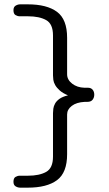

<svg xmlns="http://www.w3.org/2000/svg" viewBox="-20 -734 503 884"><path d="M289 -24Q289 61 242.5 95.5Q196 130 108 130H73Q62 130 52 124Q42 118 42 103Q42 86 51.5 80.5Q61 75 71 75H109Q161 75 192.5 57.5Q224 40 224 -13V-213Q224 -222 225.5 -233.5Q227 -245 233.5 -257Q240 -269 254 -279Q268 -289 293 -295Q269 -305 255 -317.5Q241 -330 234 -342.5Q227 -355 225.5 -366.5Q224 -378 224 -387V-571Q224 -624 192.5 -641.5Q161 -659 109 -659H71Q61 -659 51.5 -664.5Q42 -670 42 -687Q42 -702 52 -708Q62 -714 73 -714H108Q196 -714 242.5 -679.5Q289 -645 289 -560V-392Q289 -367 312 -349Q335 -331 369 -330H385Q399 -330 406.5 -321Q414 -312 414 -298Q414 -285 406.5 -275Q399 -265 382 -265H370Q332 -263 310.5 -246.5Q289 -230 289 -207Z"/></svg>

Font: Cafe24 Ssurround air
Style: Light
Weight: 300
Designer: Cafe24 thkim, hmlim, mnelim, sdjeong, hskwak & 4IRTF
Foundry: Cafe24
Version: Version 1.001